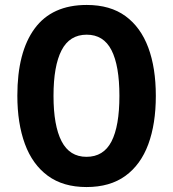

<svg xmlns="http://www.w3.org/2000/svg" viewBox="-20 -745 698 775"><path d="M609 -358Q609 -245 578.5 -162.5Q548 -80 486 -35Q424 10 329 10Q235 10 173 -35.5Q111 -81 80.5 -164Q50 -247 50 -359Q50 -535 120 -630Q190 -725 330 -725Q425 -725 486.5 -680Q548 -635 578.5 -553Q609 -471 609 -358ZM196 -358Q196 -238 228.5 -175Q261 -112 329 -112Q398 -112 430 -174Q462 -236 462 -358Q462 -480 430 -542.5Q398 -605 330 -605Q261 -605 228.5 -542Q196 -479 196 -358Z"/></svg>

Font: Noto Sans Tamil Condensed
Style: Bold
Weight: 700
Width: 3
Designer: Jelle Bosma - Monotype Design Team
Foundry: Monotype Imaging Inc.
Version: Version 2.004; ttfautohint (v1.8.4.7-5d5b)